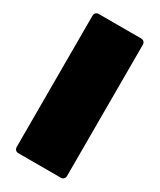

<svg xmlns="http://www.w3.org/2000/svg" viewBox="-142 -570 516 621"><g transform="rotate(30 116.0 -260.0)"><path d="M37 0H195C204 0 210 -6 210 -15V-505C210 -514 204 -520 195 -520H37C28 -520 22 -514 22 -505V-15C22 -6 28 0 37 0Z"/></g></svg>

Font: Barlow Condensed Black
Style: Regular
Weight: 900
Width: 3
Designer: Jeremy Tribby
Foundry: Tribby Type
Version: Version 1.422;hotconv 1.0.109;makeotfexe 2.5.65596